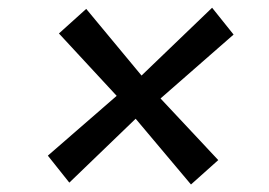

<svg xmlns="http://www.w3.org/2000/svg" viewBox="-20 -636 710 506"><path d="M337.5 -323.1 162.7 -154.7 106.1 -225.8 287.5 -383.4 135.3 -547.8 207.2 -612.6 353 -436.9 539 -615.6 595.6 -544.9 403.1 -376.5 555.2 -214.1 483.3 -149.8Z"/></svg>

Font: Merriweather Sans Variable Regular
Style: Italic
Weight: 300
Italic angle: -8°
Designer: Eben Sorkin
Foundry: Eben Sorkin
Version: Version 2.001